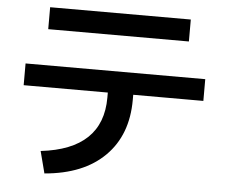

<svg xmlns="http://www.w3.org/2000/svg" viewBox="-55 -821 1110 941"><g transform="rotate(5 500.0 -350.0)"><path d="M472 -340V-365H58V-472H942V-365H597V-340Q597 -167 492.5 -63Q388 41 197 57L169 -51Q472 -86 472 -340ZM154 -757H846V-649H154Z"/></g></svg>

Font: Enso SemiBold
Style: Regular
Weight: 600
Designer: Coji Morishita
Foundry: UNDERFOREST DESIGN
Version: Version 1.000